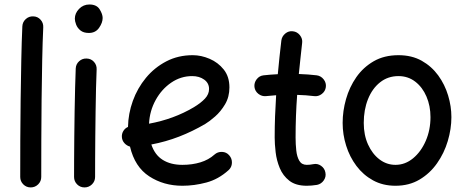

<svg xmlns="http://www.w3.org/2000/svg" viewBox="-20 -777 2046 843"><path d="M126.5 -705.1Q145.5 -704.6 158.2 -690.4Q170.9 -676.3 169.9 -657.2Q167 -595.2 165.3 -512.5Q163.6 -429.7 162.6 -338.6Q161.6 -247.6 161.4 -159.9Q161.1 -72.3 161.1 0Q161.1 19 147.5 32.5Q133.8 45.9 114.7 45.9Q95.7 45.9 82.3 32.5Q68.8 19 68.8 0Q68.8 -72.3 69.1 -160.2Q69.3 -248 70.6 -339.4Q71.8 -430.7 73.5 -514.4Q75.2 -598.1 78.1 -661.6Q79.1 -680.7 93.3 -693.4Q107.4 -706.1 126.5 -705.1Z M308.6 -694.8Q308.6 -718.8 327.1 -738Q345.7 -757.3 372.6 -757.3Q404.3 -757.3 417.5 -736.1Q430.7 -714.8 430.7 -698.2Q430.7 -677.2 415 -654.8Q399.4 -632.3 370.1 -632.3Q346.7 -632.3 333.3 -643.3Q319.8 -654.3 314.2 -669.2Q308.6 -684.1 308.6 -694.8ZM360.8 -520Q379.9 -519.5 392.6 -505.4Q405.3 -491.2 404.3 -472.2Q402.8 -438.5 401.6 -390.1Q400.4 -341.8 399.7 -286.9Q398.9 -231.9 398.4 -177.7Q397.9 -123.5 397.7 -77.1Q397.5 -30.8 397.5 0Q397.5 19 383.8 32.5Q370.1 45.9 351.1 45.9Q332 45.9 318.6 32.5Q305.2 19 305.2 0Q305.2 -30.8 305.4 -77.4Q305.7 -124 306.2 -178.5Q306.6 -232.9 307.6 -288.1Q308.6 -343.3 309.8 -392.3Q311 -441.4 312.5 -476.6Q313.5 -495.6 327.6 -508.3Q341.8 -521 360.8 -520Z M983.4 -29.8Q939 10.3 886 24.4Q833 38.6 780.8 38.6Q698.7 38.6 635.3 -2.7Q571.8 -43.9 550.8 -133.3Q536.6 -137.2 526.4 -148.4Q516.1 -159.7 515.1 -175.3Q514.2 -189.9 521.7 -202.1Q529.3 -214.4 542 -219.7Q543 -277.8 563.2 -334Q583.5 -390.1 620.8 -435.3Q658.2 -480.5 710.2 -507.6Q762.2 -534.7 826.2 -534.7Q863.3 -534.7 900.4 -518.8Q937.5 -502.9 962.4 -471.7Q987.3 -440.4 987.3 -393.1Q987.3 -351.6 968.3 -319.3Q949.2 -287.1 924.3 -265.4Q899.4 -243.7 881.3 -232.9Q825.7 -200.2 766.4 -177.2Q707 -154.3 644.5 -142.6Q659.7 -96.7 694.6 -75Q729.5 -53.2 780.8 -53.2Q823.7 -53.2 859.9 -64.2Q896 -75.2 921.4 -98.1Q935.5 -110.8 954.8 -110.1Q974.1 -109.4 986.3 -95.2Q999 -81.1 998.3 -61.8Q997.6 -42.5 983.4 -29.8ZM823.7 -442.9Q773.9 -442.9 731.9 -414.3Q689.9 -385.7 663.6 -338.1Q637.2 -290.5 634.3 -233.9Q743.2 -253.9 831.1 -306.2Q861.8 -324.7 879.9 -344Q897.9 -363.3 897.9 -386.2Q897.9 -412.1 876.5 -427.5Q855 -442.9 823.7 -442.9Z M1410.6 -394.5Q1408.2 -376 1392.8 -364.3Q1377.4 -352.5 1358.9 -355Q1323.7 -359.4 1284.7 -360.4Q1281.2 -314 1279.5 -267.3Q1277.8 -220.7 1277.8 -173.3Q1277.8 -144 1280.8 -116.5Q1283.7 -88.9 1294.2 -71Q1304.7 -53.2 1327.1 -53.2Q1340.3 -53.2 1355.5 -56.2Q1374 -60.1 1389.6 -49.1Q1405.3 -38.1 1408.7 -19.5Q1412.6 -1 1401.6 14.9Q1390.6 30.8 1372.1 34.7Q1359.9 36.6 1348.6 37.6Q1337.4 38.6 1327.1 38.6Q1278.8 38.6 1250.5 16.6Q1222.2 -5.4 1208.3 -39.1Q1194.3 -72.8 1190.2 -108.9Q1186 -145 1186 -173.3Q1186 -220.2 1187.7 -266.6Q1189.5 -313 1192.4 -358.9Q1169.9 -357.4 1148.4 -355Q1129.9 -353 1114.7 -364.7Q1099.6 -376.5 1097.2 -395Q1095.2 -413.6 1106.9 -429Q1118.7 -444.3 1137.2 -446.3Q1167.5 -449.7 1199.7 -451.2Q1203.1 -488.3 1207 -525.4Q1210.9 -562.5 1215.3 -599.1Q1217.8 -617.7 1232.7 -629.9Q1247.6 -642.1 1266.1 -639.6Q1284.7 -637.7 1296.9 -622.3Q1309.1 -606.9 1306.6 -588.4Q1302.7 -554.2 1299.1 -520Q1295.4 -485.8 1292 -452.1Q1333.5 -450.7 1370.6 -446.3Q1389.2 -443.8 1401.1 -428.5Q1413.1 -413.1 1410.6 -394.5Z M1729.5 -534.7Q1788.1 -534.7 1831.5 -510.3Q1875 -485.8 1904.1 -445.8Q1933.1 -405.8 1947.5 -357.9Q1961.9 -310.1 1961.9 -262.7Q1961.9 -210.9 1946 -157.7Q1930.2 -104.5 1898.9 -60.1Q1867.7 -15.6 1822 11.5Q1776.4 38.6 1716.3 38.6Q1661.1 38.6 1617.9 14.9Q1574.7 -8.8 1544.9 -48.6Q1515.1 -88.4 1499.8 -137.5Q1484.4 -186.5 1484.4 -237.3Q1484.4 -289.6 1499.3 -342Q1514.2 -394.5 1544.4 -438Q1574.7 -481.4 1620.8 -508.1Q1667 -534.7 1729.5 -534.7ZM1729.5 -442.9Q1683.1 -442.9 1648.7 -415.5Q1614.3 -388.2 1595.7 -341.6Q1577.1 -294.9 1577.1 -237.3Q1577.1 -184.1 1595.9 -142.6Q1614.7 -101.1 1646.2 -77.1Q1677.7 -53.2 1716.3 -53.2Q1758.8 -53.2 1793.7 -82Q1828.6 -110.8 1849.4 -158.7Q1870.1 -206.5 1870.1 -262.7Q1870.1 -312 1852.5 -353Q1835 -394 1803.2 -418.5Q1771.5 -442.9 1729.5 -442.9Z"/></svg>

Font: Mikhak-FD Medium
Style: Regular
Weight: 500
Designer: Amin Abedi
Version: Version 3.2